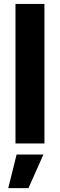

<svg xmlns="http://www.w3.org/2000/svg" viewBox="-20 -748 312 1001"><path d="M211.7 -727.5V0H60.7V-727.5ZM22.9 233 66.6 57.6H206.4L128.3 233Z"/></svg>

Font: Inter
Style: Regular
Weight: 400
Designer: Rasmus Andersson
Foundry: rsms
Version: Version 4.000;git-8c9346024